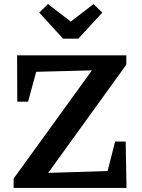

<svg xmlns="http://www.w3.org/2000/svg" viewBox="-20 -924 696 944"><path d="M47 0V-46L432 -578L158 -571L118 -424H65L64 -652H601V-606L217 -74L509 -83L546 -228H598L602 0ZM290 -734 173 -862 216 -904 328 -818 440 -904 483 -862 365 -734Z"/></svg>

Font: Piazzolla SemiBold
Style: Regular
Weight: 600
Designer: Juan Pablo del Peral
Foundry: Huerta Tipografica
Version: Version 1.330